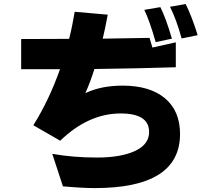

<svg xmlns="http://www.w3.org/2000/svg" viewBox="-20 -874 1040 970"><path d="M86.9 -524.4V-676.8L329.1 -677.7Q343.8 -733.4 357.4 -814.5L524.4 -799.8Q508.8 -717.8 499 -678.7Q653.3 -680.7 735.4 -682.6Q740.2 -667 750 -633.8L868.2 -660.2V-534.2Q679.7 -528.3 457 -525.4Q435.5 -457 411.1 -403.3Q490.2 -441.4 599.6 -441.4Q737.3 -441.4 813.5 -377.4Q889.6 -313.5 889.6 -197.3Q889.6 76.2 459 76.2Q396.5 76.2 297.9 67.4L244.1 -96.7Q349.6 -78.1 470.2 -78.1Q590.8 -78.1 662.1 -111.3Q733.4 -144.5 733.4 -207Q733.4 -300.8 589.8 -300.8Q426.8 -300.8 284.2 -163.1L148.4 -241.2Q227.5 -367.2 283.2 -524.4ZM709 -824.2 790 -837.9Q817.4 -785.2 848.6 -678.7L766.6 -661.1Q735.4 -770.5 709 -824.2ZM838.9 -839.8 918 -853.5Q950.2 -789.1 978.5 -696.3L897.5 -679.7Q872.1 -773.4 838.9 -839.8Z"/></svg>

Font: GenEi M Gothic v2 Heavy
Style: Regular
Weight: 800
Version: Version 2.0